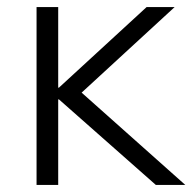

<svg xmlns="http://www.w3.org/2000/svg" viewBox="-20 -521 542 541"><path d="M83 0V-501H144V-274H146L393 -501H472L210 -260L502 0H419L146 -241H144V0Z"/></svg>

Font: Mulish Light
Style: Regular
Weight: 300
Designer: Vernon Adams
Foundry: Vernon Adams
Version: Version 3.603; ttfautohint (v1.8.3)